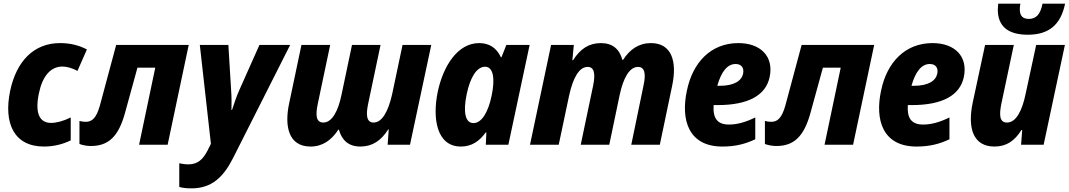

<svg xmlns="http://www.w3.org/2000/svg" viewBox="-20 -796 5878 1056"><path d="M222 10C275 10 327 -3 369 -24V-150C329 -130 290 -120 261 -120C194 -120 172 -179 194 -283C213 -376 258 -430 323 -430C349 -430 378 -421 406 -406L458 -524C414 -547 366 -559 310 -559C165 -559 70 -458 36 -297C-1 -121 55 10 222 10Z M480 7C578 7 632 -47 667 -173L736 -424H834L745 0H902L1018 -549H619L529 -214C510 -148 487 -125 450 -126C438 -126 427 -128 417 -131V-4C437 3 458 7 480 7Z M1033 240C1143 240 1208 180 1262 73L1576 -549H1407L1296 -300C1281 -267 1267 -224 1256 -191H1253C1254 -225 1254 -266 1251 -303L1236 -549H1079L1140 -5L1121 33C1096 81 1067 108 1016 108C998 108 982 105 966 102V232C982 237 1002 240 1033 240Z M1688 10C1754 10 1803 -25 1841 -83H1844C1860 -24 1898 10 1962 10C2027 10 2076 -22 2115 -84H2118L2112 0H2235L2352 -549H2194L2137 -279C2115 -180 2080 -122 2035 -122C1995 -122 1992 -165 2005 -226L2073 -549H1916L1859 -278C1840 -184 1806 -122 1758 -122C1717 -122 1715 -165 1728 -226L1796 -549H1638L1570 -226C1544 -103 1566 10 1688 10Z M2515 10C2575 10 2617 -20 2651 -67H2655L2652 0H2776L2893 -549H2765L2738 -481H2735C2711 -533 2671 -559 2615 -559C2497 -559 2418 -433 2388 -293C2357 -146 2381 10 2515 10ZM2584 -119C2539 -119 2526 -179 2547 -279C2566 -370 2602 -429 2648 -429C2693 -429 2704 -364 2684 -270C2665 -178 2629 -119 2584 -119Z M2895 0H3053L3110 -270C3132 -370 3166 -428 3212 -428C3248 -428 3256 -392 3242 -324L3174 0H3331L3388 -273C3408 -367 3442 -428 3489 -428C3526 -428 3534 -391 3519 -324L3452 0H3609L3677 -325C3705 -457 3675 -559 3560 -559C3493 -559 3444 -524 3407 -467H3403C3387 -527 3348 -559 3285 -559C3219 -559 3171 -527 3132 -465H3128L3136 -549H3011Z M3953 10C4027 10 4081 -5 4134 -30V-150C4079 -123 4033 -111 3989 -111C3925 -111 3900 -146 3905 -218H3926C4098 -218 4192 -273 4213 -372C4237 -485 4164 -559 4041 -559C3890 -559 3790 -453 3758 -298C3723 -136 3767 10 3953 10ZM4026 -444C4061 -444 4073 -419 4067 -391C4059 -352 4019 -324 3937 -324H3925C3948 -405 3982 -444 4026 -444Z M4250 7C4348 7 4402 -47 4437 -173L4506 -424H4604L4515 0H4672L4788 -549H4389L4299 -214C4280 -148 4257 -125 4220 -126C4208 -126 4197 -128 4187 -131V-4C4207 3 4228 7 4250 7Z M5021 10C5095 10 5149 -5 5202 -30V-150C5147 -123 5101 -111 5057 -111C4993 -111 4968 -146 4973 -218H4994C5166 -218 5260 -273 5281 -372C5305 -485 5232 -559 5109 -559C4958 -559 4858 -453 4826 -298C4791 -136 4835 10 5021 10ZM5094 -444C5129 -444 5141 -419 5135 -391C5127 -352 5087 -324 5005 -324H4993C5016 -405 5050 -444 5094 -444Z M5633 -605C5747 -605 5814 -658 5838 -776H5714C5702 -717 5679 -692 5639 -692C5605 -692 5589 -709 5589 -744C5589 -756 5590 -763 5592 -776H5470C5469 -763 5468 -750 5468 -743C5468 -654 5521 -605 5633 -605ZM5450 10C5516 10 5561 -22 5598 -81H5602L5596 0H5720L5837 -549H5679L5621 -280C5601 -182 5566 -122 5519 -122C5476 -122 5475 -165 5488 -228L5556 -549H5398L5330 -232C5300 -90 5333 10 5450 10Z"/></svg>

Font: Noto Sans SemiCondensed ExtraBold
Style: Italic
Weight: 800
Width: 4
Italic angle: -12°
Designer: Monotype Design Team
Foundry: Monotype Imaging Inc.
Version: Version 2.013